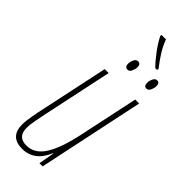

<svg xmlns="http://www.w3.org/2000/svg" viewBox="-272 -856 896 896"><g transform="rotate(45 175.5 -408.0)"><path d="M106 10Q186 10 223 -78H225L211 0H232L343 -526H317L256 -239Q233 -127 198.5 -71Q164 -15 109 -15Q52 -15 52 -73Q52 -98 58 -128Q64 -158 70 -187L142 -526H116L46 -197Q39 -166 32.5 -130Q26 -94 26 -71Q26 10 106 10ZM279 -696H291L293 -704Q270 -733 250.5 -764Q231 -795 220 -826H190V-818Q206 -786 232.5 -751Q259 -716 279 -696ZM317 -599Q330 -599 336.5 -613.5Q343 -628 343 -640Q343 -662 326 -662Q314 -662 307.5 -648Q301 -634 301 -621Q301 -599 317 -599ZM193 -599Q205 -599 211.5 -613.5Q218 -628 218 -640Q218 -662 201 -662Q188 -662 181.5 -648Q175 -634 175 -621Q175 -599 193 -599Z"/></g></svg>

Font: Noto Sans Display Condensed Thin
Style: Italic
Weight: 250
Width: 3
Italic angle: -12°
Designer: Monotype Design Team
Foundry: Monotype Imaging Inc.
Version: Version 1.900